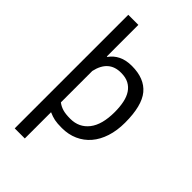

<svg xmlns="http://www.w3.org/2000/svg" viewBox="-267 -788 1076 1076"><g transform="rotate(45 270.5 -250.0)"><path d="M77 -700H157V-450H161Q181 -479 214 -495.5Q247 -512 294 -512Q394 -512 443 -453Q492 -394 492 -260Q492 -197 475.5 -146.5Q459 -96 429 -61Q399 -26 356.5 -7Q314 12 262 12Q225 12 203.5 7.5Q182 3 157 -8V200H77ZM279 -442Q181 -443 157 -335V-86Q175 -72 198 -65Q221 -58 259 -58Q328 -58 368.5 -109.5Q409 -161 409 -261Q409 -302 402 -335.5Q395 -369 379.5 -392.5Q364 -416 339.5 -429Q315 -442 279 -442Z"/></g></svg>

Font: PT Sans
Style: Regular
Weight: 400
Version: Version 2.003W OFL; ttfautohint (v1.6)